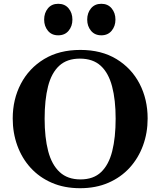

<svg xmlns="http://www.w3.org/2000/svg" viewBox="-20 -968 837 1002"><path d="M397.9 14.2Q315.4 14.2 250.2 -14.2Q185.1 -42.5 139.6 -92.5Q94.2 -142.6 70.3 -208.5Q46.4 -274.4 46.4 -349.6Q46.4 -449.7 88.9 -530.8Q131.3 -611.8 210.2 -659.7Q289.1 -707.5 399.4 -707.5Q509.3 -707.5 587.9 -659.7Q666.5 -611.8 708.5 -530.8Q750.5 -449.7 750.5 -349.6Q750.5 -274.4 726.3 -208.5Q702.1 -142.6 656.5 -92.5Q610.8 -42.5 545.7 -14.2Q480.5 14.2 397.9 14.2ZM399.9 -31.7Q467.8 -31.7 507.8 -70.1Q547.9 -108.4 565.7 -179.4Q583.5 -250.5 583.5 -348.6Q583.5 -446.8 564.9 -517.1Q546.4 -587.4 505.6 -624.8Q464.8 -662.1 397 -662.1Q329.6 -662.1 289.1 -624.8Q248.5 -587.4 230.7 -517.1Q212.9 -446.8 212.9 -348.6Q212.9 -250.5 231.4 -179.4Q250 -108.4 291.3 -70.1Q332.5 -31.7 399.9 -31.7ZM508.8 -783.7Q474.6 -783.7 454.8 -807.6Q435.1 -831.5 435.1 -865.7Q435.1 -900.4 454.8 -924.3Q474.6 -948.2 508.8 -948.2Q543 -948.2 562.7 -924.3Q582.5 -900.4 582.5 -865.7Q582.5 -831.5 562.7 -807.6Q543 -783.7 508.8 -783.7ZM283.7 -783.7Q249.5 -783.7 230 -807.6Q210.4 -831.5 210.4 -865.7Q210.4 -900.4 230 -924.3Q249.5 -948.2 283.7 -948.2Q318.4 -948.2 338.1 -924.3Q357.9 -900.4 357.9 -865.7Q357.9 -831.5 338.1 -807.6Q318.4 -783.7 283.7 -783.7Z"/></svg>

Font: Gelasio SemiBold
Style: Regular
Weight: 600
Designer: Eben Sorkin
Foundry: Eben Sorkin
Version: Version 1.008